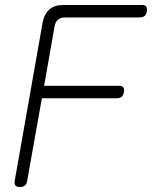

<svg xmlns="http://www.w3.org/2000/svg" viewBox="-20 -750 640 770"><path d="M157 -406H457Q470 -406 474.5 -400Q479 -394 477 -381Q475 -368 468 -362Q461 -356 448 -356H148L89 -25Q87 -12 80 -6Q73 0 60 0Q47 0 42 -6Q37 -12 39 -25L151 -660Q158 -695 178.5 -712.5Q199 -730 234 -730H549Q562 -730 566.5 -724Q571 -718 569 -705Q567 -692 560 -686Q553 -680 540 -680H240Q223 -680 212.5 -671Q202 -662 199 -645Z"/></svg>

Font: Maple Mono NL Thin
Style: Italic
Weight: 250
Italic angle: -10°
Monospace: yes
Designer: subframe7536
Version: Version 7.000